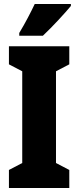

<svg xmlns="http://www.w3.org/2000/svg" viewBox="-20 -947 394 967"><path d="M337 -917V-927H155C134 -883 109 -834 77 -781V-767H196C246 -814 309 -883 337 -917ZM329 0V-91L262 -126V-588L329 -623V-714H25V-623L92 -588V-126L25 -91V0Z"/></svg>

Font: Noto Sans Lao ExtraCondensed Black
Style: Regular
Weight: 900
Width: 2
Designer: Monotype Design Team
Foundry: Monotype Imaging Inc.
Version: Version 2.003